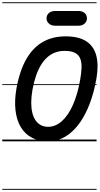

<svg xmlns="http://www.w3.org/2000/svg" viewBox="-25 -1250 883 1698"><path d="M402.5 0Q318 0 256.5 -32.5Q195 -65 158.5 -126.5Q122 -188 112 -275Q102 -362 121 -470.5Q137.5 -561.5 164.8 -634.8Q192 -708 230 -763Q268 -818 316.8 -854.8Q365.5 -891.5 424.8 -910Q484 -928.5 554 -928.5Q673.5 -928.5 740.2 -883.5Q807 -838.5 827.5 -754.5Q848 -670.5 827.5 -553Q812.5 -468 789.2 -393.8Q766 -319.5 735.8 -258Q705.5 -196.5 668.8 -148.5Q632 -100.5 589.8 -67.5Q547.5 -34.5 500.5 -17.2Q453.5 0 402.5 0ZM262 -456Q251.5 -395 251.2 -344Q251 -293 260.8 -253Q270.5 -213 289.8 -185.2Q309 -157.5 337 -143Q365 -128.5 401.5 -128.5Q434 -128.5 464.5 -141.5Q495 -154.5 522.8 -179.2Q550.5 -204 575 -240Q599.5 -276 620 -322.5Q640.5 -369 656.8 -424.8Q673 -480.5 684 -545Q695 -606 696.2 -653.2Q697.5 -700.5 684 -733.2Q670.5 -766 637.5 -783Q604.5 -800 546.5 -800Q502.5 -800 464.5 -786.2Q426.5 -772.5 394.8 -744.8Q363 -717 337.8 -675.8Q312.5 -634.5 293.5 -579.5Q274.5 -524.5 262 -456ZM402.5 0Q318 0 256.5 -32.5Q195 -65 158.5 -126.5Q122 -188 112 -275Q102 -362 121 -470.5Q137.5 -561.5 164.8 -634.8Q192 -708 230 -763Q268 -818 316.8 -854.8Q365.5 -891.5 424.8 -910Q484 -928.5 554 -928.5Q673.5 -928.5 740.2 -883.5Q807 -838.5 827.5 -754.5Q848 -670.5 827.5 -553Q812.5 -468 789.2 -393.8Q766 -319.5 735.8 -258Q705.5 -196.5 668.8 -148.5Q632 -100.5 589.8 -67.5Q547.5 -34.5 500.5 -17.2Q453.5 0 402.5 0ZM262 -456Q251.5 -395 251.2 -344Q251 -293 260.8 -253Q270.5 -213 289.8 -185.2Q309 -157.5 337 -143Q365 -128.5 401.5 -128.5Q434 -128.5 464.5 -141.5Q495 -154.5 522.8 -179.2Q550.5 -204 575 -240Q599.5 -276 620 -322.5Q640.5 -369 656.8 -424.8Q673 -480.5 684 -545Q695 -606 696.2 -653.2Q697.5 -700.5 684 -733.2Q670.5 -766 637.5 -783Q604.5 -800 546.5 -800Q502.5 -800 464.5 -786.2Q426.5 -772.5 394.8 -744.8Q363 -717 337.8 -675.8Q312.5 -634.5 293.5 -579.5Q274.5 -524.5 262 -456ZM463.5 -1022.5Q428.5 -1022.5 407.5 -1041.5Q386.5 -1060.5 386.5 -1088Q386.5 -1116 407.5 -1134.5Q428.5 -1153 463.5 -1153H668Q703.5 -1153 723.8 -1134.5Q744 -1116 744 -1088Q744 -1061.5 723.8 -1042Q703.5 -1022.5 668 -1022.5ZM-5 420.5H829V428.5H-5ZM-5 -16H829V0H-5ZM-5 -505.5H829V-497.5H-5ZM-5 -1230H829V-1222H-5Z"/></svg>

Font: Edu VIC WA NT Pre Guide
Style: Regular
Weight: 400
Designer: Tina and Corey Anderson, Eben Sorkin, Mirko Velimirovic
Foundry: Google for Education
Version: Version 1.000